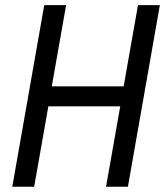

<svg xmlns="http://www.w3.org/2000/svg" viewBox="-20 -713 630 733"><path d="M384.8 0H468.3L590.3 -693.4H506.8L452.1 -383.3H177.7L232.4 -693.4H148.9L26.9 0H110.4L164.6 -307.1H439Z"/></svg>

Font: Cascadia Code PL SemiLight
Style: Italic
Weight: 350
Italic angle: -10°
Monospace: yes
Designer: Aaron Bell
Foundry: Saja Typeworks
Version: Version 2404.023